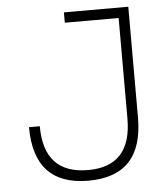

<svg xmlns="http://www.w3.org/2000/svg" viewBox="-51 -739 688 795"><g transform="rotate(-5 293.0 -341.5)"><path d="M285.2 9.8Q58.6 9.8 58.6 -232.4H103.5Q103.5 -34.2 287.6 -34.2Q467.8 -34.2 467.8 -232.4V-650.4H244.1V-693.4H511.7V-232.4Q511.7 9.8 285.2 9.8Z"/></g></svg>

Font: Caskaydia Cove ExtraLight
Style: Regular
Weight: 200
Monospace: yes
Designer: Aaron Bell
Foundry: Saja Typeworks
Version: Version 4.300; ttfautohint (v1.8.3)